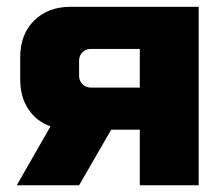

<svg xmlns="http://www.w3.org/2000/svg" viewBox="-20 -550 660 570"><path d="M29.8 0 129.9 -174.8Q87.9 -189.9 64 -226.1Q40 -262.2 40 -314.9V-379.9Q40 -447.8 81.1 -488.8Q122.1 -529.8 189.9 -529.8H569.8V0H395V-165H310.1L214.8 0ZM214.8 -325.2Q214.8 -310.1 224.9 -300Q234.9 -290 250 -290H395V-404.8H250Q234.9 -404.8 224.9 -394.8Q214.8 -384.8 214.8 -370.1Z"/></svg>

Font: Russo One
Style: Regular
Weight: 400
Designer: Jovanny lemonad
Foundry: Jovanny Lemonad
Version: Version 1.000